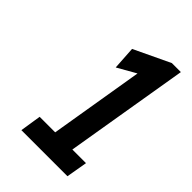

<svg xmlns="http://www.w3.org/2000/svg" viewBox="-136 -818 498 498"><g transform="rotate(45 112.5 -569.5)"><path d="M39 -370 48 -428H105L148 -687L97 -658L93 -722L192 -769H225L168 -428H218L208 -370Z"/></g></svg>

Font: Georama ExtraCondensed SemiBold
Style: Italic
Weight: 600
Width: 2
Italic angle: -9°
Designer: Jean-Baptiste Levee
Foundry: Production Type
Version: Version 1.000